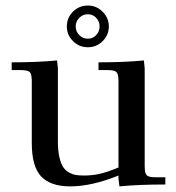

<svg xmlns="http://www.w3.org/2000/svg" viewBox="-20 -663 633 690"><path d="M22 -411.1V-439Q115.2 -439 185.1 -445.8L188 -418V-154.8Q188 -122.6 193.1 -99.6Q198.2 -76.7 206.3 -63.7Q214.4 -50.8 227.5 -43.5Q240.7 -36.1 252.7 -34.2Q264.6 -32.2 282.2 -32.2Q309.1 -32.2 335.4 -37.6Q361.8 -43 405.8 -61V-371.1Q405.8 -396.5 398.7 -403.8Q391.6 -411.1 367.2 -411.1H334V-439Q427.2 -439 497.1 -445.8L500 -418V-65.9Q500 -41 507.1 -33.4Q514.2 -25.9 539.1 -25.9H574.2V0Q479.5 0 409.2 6.8L405.8 -21V-32.2Q309.6 6.8 231.9 6.8Q162.1 6.8 128.2 -28.6Q94.2 -64 94.2 -149.9V-371.1Q94.2 -396 87.2 -403.6Q80.1 -411.1 55.2 -411.1ZM220.2 -567.9Q220.2 -599.1 242.2 -621.1Q264.2 -643.1 295.9 -643.1Q326.7 -643.1 348.9 -620.8Q371.1 -598.6 371.1 -567.9Q371.1 -537.1 348.9 -515.1Q326.7 -493.2 295.9 -493.2Q264.6 -493.2 242.4 -515.1Q220.2 -537.1 220.2 -567.9ZM295.9 -523.9Q313.5 -523.9 325.7 -536.9Q337.9 -549.8 337.9 -567.9Q337.9 -585.9 325.7 -598.9Q313.5 -611.8 295.9 -611.8Q277.8 -611.8 264.9 -598.9Q252 -585.9 252 -567.9Q252 -549.8 264.9 -536.9Q277.8 -523.9 295.9 -523.9Z"/></svg>

Font: Dihjauti S
Style: Bold
Weight: 700
Designer: T. Christopher White
Version: Version 3.0.0